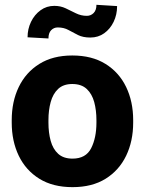

<svg xmlns="http://www.w3.org/2000/svg" viewBox="-20 -769 603 799"><path d="M28.8 -258.8V-269Q28.8 -346.2 58.1 -407Q87.4 -467.8 143.6 -502.9Q199.7 -538.1 280.8 -538.1Q362.8 -538.1 419.2 -502.9Q475.6 -467.8 504.9 -407Q534.2 -346.2 534.2 -269V-258.8Q534.2 -181.6 504.9 -120.8Q475.6 -60.1 419.4 -25.1Q363.3 9.8 281.7 9.8Q200.2 9.8 143.8 -25.1Q87.4 -60.1 58.1 -120.8Q28.8 -181.6 28.8 -258.8ZM181.6 -269V-258.8Q181.6 -216.8 190.9 -182.9Q200.2 -148.9 222.2 -128.9Q244.1 -108.9 281.7 -108.9Q337.4 -108.9 359.4 -152.3Q381.3 -195.8 381.3 -258.8V-269Q381.3 -310.1 372.1 -344.2Q362.8 -378.4 340.8 -398.9Q318.8 -419.4 280.8 -419.4Q243.7 -419.4 221.9 -398.9Q200.2 -378.4 190.9 -344.2Q181.6 -310.1 181.6 -269ZM381.3 -749 467.3 -743.7Q467.3 -708 452.9 -678.2Q438.5 -648.4 413.6 -630.6Q388.7 -612.8 356 -612.8Q325.2 -612.8 304.4 -623.3Q283.7 -633.8 264.6 -644.3Q245.6 -654.8 220.2 -654.8Q204.1 -654.8 192.9 -643.3Q181.6 -631.8 181.6 -608.9L94.7 -613.8Q94.7 -648.4 109.1 -678.2Q123.5 -708 148.7 -726.3Q173.8 -744.6 206.1 -744.6Q231.9 -744.6 253.4 -734.4Q274.9 -724.1 296.1 -713.6Q317.4 -703.1 341.3 -703.1Q357.9 -703.1 369.6 -714.8Q381.3 -726.6 381.3 -749Z"/></svg>

Font: Vazirmatn FD ExtraBold
Style: Regular
Weight: 800
Designer: Saber Rastikerdar
Foundry: Saber Rastikerdar
Version: Version 33.003